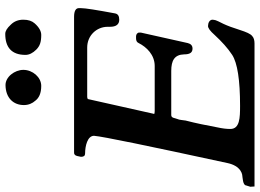

<svg xmlns="http://www.w3.org/2000/svg" viewBox="-155 -840 989 731"><g transform="rotate(-90 339.5 -474.5)"><path d="M603 -559V-550C603 -527 612 -515 630 -515C644 -515 652 -520 654 -531C667 -601 674 -644 674 -661V-667C675 -680 664 -687 641 -687H127C118 -688 113 -684 111 -675L108 -661V-660C108 -650 112 -645 121 -645C149 -645 188 -636 188 -611C185 -576 150 -407 84 -102C79 -79 69 -63 56 -54C50 -50 45 -48 40 -47C29 -45 0 -45 -1 -32L-6 -16L-5 0H540C552 0 562 -3 568 -9C576 -15 583 -31 591 -56C599 -82 607 -103 614 -118C622 -134 627 -144 628 -148C629 -153 630 -157 630 -160C630 -171 618 -177 606 -177C598 -177 587 -169 572 -152C547 -125 522 -102 496 -85C465 -65 400 -55 302 -55C257 -55 214 -56 214 -92C214 -107 216 -123 220 -141C228 -184 236 -224 246 -262C248 -273 248 -286 252 -294C256 -303 255 -317 267 -317H435C474 -317 497 -305 498 -268C498 -246 505 -236 520 -236C531 -236 538 -242 541 -254L581 -433V-439C581 -446 574 -451 567 -451H559C550 -451 544 -448 541 -441C526 -411 496 -380 454 -380H282C276 -380 272 -381 271 -382L272 -385C291 -468 309 -552 328 -635L335 -637H524C570 -637 603 -601 603 -559ZM496 -872C496 -858 503 -844 516 -831C530 -817 545 -812 572 -812C586 -812 601 -820 616 -837C625 -847 630 -861 630 -880C630 -899 624 -915 611 -928C598 -942 587 -949 576 -949C525 -949 496 -925 496 -872ZM439 -880C439 -913 412 -949 380 -948C332 -947 305 -918 305 -878C305 -861 311 -846 322 -834C332 -821 349 -812 378 -812C411 -812 439 -845 439 -880Z"/></g></svg>

Font: fbb
Style: Bold Italic
Weight: 700
Italic angle: -12°
Designer: David J. Perry, Michael Sharpe
Version: Version 0.991